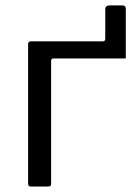

<svg xmlns="http://www.w3.org/2000/svg" viewBox="-20 -681 494 701"><path d="M300.8 -467.5V-530H354.9Q364.3 -530 364.3 -539.2V-646.9Q364.3 -661.4 380.7 -661.4H425.3Q433.4 -661.4 436.3 -658Q439.3 -654.5 439.3 -647.3V-467.5ZM92.2 0Q82.6 0 82.6 -10.4V-520.4Q82.6 -530 93 -530H411.5Q421.9 -530 421.9 -520.4V-477.9Q421.9 -467.5 410.6 -467.5H175.3Q166.6 -467.5 166.6 -458.8V-9.6Q166.6 0 156.2 0Z"/></svg>

Font: Libre Franklin Thin
Style: Regular
Weight: 100
Designer: Pablo Impallari, Rodrigo Fuenzalida, Nhung Nguyen
Foundry: Impallari Type
Version: Version 3.000